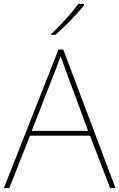

<svg xmlns="http://www.w3.org/2000/svg" viewBox="-20 -972 617 992"><path d="M549 0 445 -271H135L28 0H0L282 -716H307L577 0ZM325 -594Q321 -606 316 -619Q311 -632 305.5 -648Q300 -664 293 -682Q288 -667 282.5 -651.5Q277 -636 271 -621.5Q265 -607 260 -593L144 -296H435ZM414 -945Q401 -928 383.5 -908.5Q366 -889 346.5 -868.5Q327 -848 306.5 -828.5Q286 -809 266 -792H245V-798Q268 -818 294.5 -846Q321 -874 345.5 -902.5Q370 -931 384 -952H414Z"/></svg>

Font: Noto Sans Armenian Thin
Style: Regular
Weight: 250
Version: Version 2.007